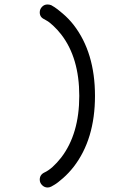

<svg xmlns="http://www.w3.org/2000/svg" viewBox="-20 -767 600 855"><path d="M191 -747Q191 -747 192 -747Q200 -747 208 -744Q213 -741 223 -735Q233 -729 259.5 -706.5Q286 -684 308 -656Q403 -533 403 -340Q403 -147 308 -24Q286 4 261 26Q236 48 222 56L208 64Q200 68 192 68Q178 68 167.5 57.5Q157 47 157 33Q157 11 178 1Q213 -15 253 -66Q333 -171 333 -340Q333 -509 253 -613Q235 -636 216.5 -653Q198 -670 188 -675L178 -681Q157 -690 157 -712Q157 -726 167 -736.5Q177 -747 191 -747Z"/></svg>

Font: Brass Mono
Style: Regular
Weight: 400
Monospace: yes
Version: Version 1.100; ttfautohint (v1.8.3) -l 8 -r 50 -G 200 -x 14 